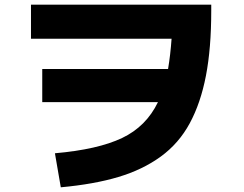

<svg xmlns="http://www.w3.org/2000/svg" viewBox="-20 -753 1040 818"><path d="M112 -733H880V-707Q880 -548 857.5 -431Q835 -314 788.5 -228Q742 -142 665 -86Q588 -30 484.5 1Q381 32 239 45L214 -100Q397 -116 500 -165Q603 -214 653 -318H160V-459H696Q706 -518 711 -588H112Z"/></svg>

Font: M PLUS 1p ExtraBold
Style: Regular
Weight: 800
Version: Version 1.062